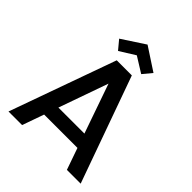

<svg xmlns="http://www.w3.org/2000/svg" viewBox="-244 -1042 1185 1185"><g transform="rotate(45 348.5 -449.5)"><path d="M152.8 0H34.2L283.2 -695.8H415L664.1 0H543.9L494.1 -142.1H203.1ZM199.2 -800.8 349.1 -898.9 499 -800.8 450.2 -742.2 349.1 -805.2 248 -742.2ZM234.9 -234.9H461.9L349.1 -558.1Z"/></g></svg>

Font: PoppinsZ Medium
Style: Regular
Weight: 500
Designer: Ninad Kale (Devanagari), Jonny Pinhorn (Latin)
Foundry: Indian Type Foundry
Version: Version 3.002;FEAKit 1.0